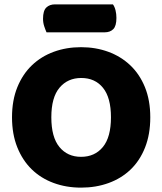

<svg xmlns="http://www.w3.org/2000/svg" viewBox="-20 -841 743 879"><path d="M35 -304Q35 -382 59.5 -442Q84 -502 126.5 -542.5Q169 -583 226.5 -604Q284 -625 351 -625Q418 -625 475.5 -604Q533 -583 576 -542.5Q619 -502 643.5 -442Q668 -382 668 -304Q668 -226 644 -165.5Q620 -105 577.5 -64.5Q535 -24 477 -3Q419 18 351 18Q283 18 225 -3.5Q167 -25 125 -66Q83 -107 59 -167Q35 -227 35 -304ZM215 -304Q215 -213 252 -168Q289 -123 351 -123Q414 -123 451 -168Q488 -213 488 -304Q488 -394 451.5 -439Q415 -484 352 -484Q290 -484 252.5 -439.5Q215 -395 215 -304ZM193 -693Q188 -704 182.5 -720.5Q177 -737 177 -755Q177 -792 192 -806.5Q207 -821 232 -821H497Q505 -810 509 -793.5Q513 -777 513 -759Q513 -722 498.5 -707.5Q484 -693 459 -693Z"/></svg>

Font: Baloo Tammudu
Style: Regular
Weight: 400
Designer: Omkar Shende and Ek Type
Foundry: Ek Type
Version: Version 1.443;PS 1.000;hotconv 16.6.51;makeotf.lib2.5.65220;